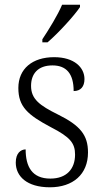

<svg xmlns="http://www.w3.org/2000/svg" viewBox="-20 -786 437 816"><path d="M160 -619V-606H182C228 -645 297 -721 320 -756V-766H244C225 -721 189 -663 160 -619ZM192 10C290 10 354 -45 354 -138C354 -211 322 -252 227 -299C148 -338 112 -365 112 -421C112 -471 140 -508 203 -508C262 -508 293 -473 293 -399C323 -399 339 -418 339 -450C339 -499 296 -543 210 -543C118 -543 58 -494 58 -412C58 -333 97 -298 197 -245C279 -203 299 -177 299 -129C299 -68 263 -27 194 -27C116 -27 89 -78 89 -151C69 -151 47 -136 47 -95C47 -37 94 10 192 10Z"/></svg>

Font: Noto Serif Sinhala SemiCondensed Light
Style: Regular
Weight: 300
Width: 4
Designer: Jelle Bosma - Monotype Design Team
Foundry: Monotype Imaging Inc.
Version: Version 2.007